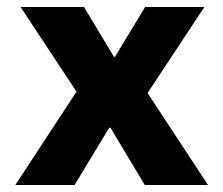

<svg xmlns="http://www.w3.org/2000/svg" viewBox="-20 -531 640 551"><path d="M24 0 199.5 -268 39 -511H221L307 -368H310L396.5 -511H566.5L403.5 -264L577 0H395.5L297 -164.5H293.5L194 0Z"/></svg>

Font: Chivo Mono Medium
Style: Regular
Weight: 500
Monospace: yes
Designer: Hector Gatti
Foundry: Omnibus-Type
Version: Version 1.008